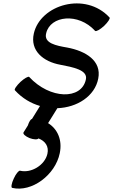

<svg xmlns="http://www.w3.org/2000/svg" viewBox="-20 -594 659 1118"><path d="M67 -68C110 -21 161 8 213 23L166 99C159 99 149 115 142 137L117 177C112 186 128 200 152 210C176 219 199 220 204 212C243 227 266 258 256 302C241 368 161 416 97 400C89 398 72 419 60 446C47 474 43 498 51 500C165 527 302 425 328 298C344 221 315 157 260 123L314 36C429 32 532 -34 552 -136C573 -241 478 -297 372 -317C308 -328 233 -342 249 -401C273 -503 436 -522 534 -414C540 -409 563 -422 586 -443C609 -465 623 -487 618 -492C477 -645 215 -567 177 -399C154 -299 232 -235 331 -217C403 -203 493 -187 480 -131C455 -12 271 -15 150 -146C145 -151 122 -138 99 -117C76 -95 61 -73 67 -68Z"/></svg>

Font: Nupuram Medium Oblique
Style: Regular
Weight: 500
Designer: Santhosh Thottingal (santhosh.thottingal@gmail.com)
Foundry: SMC
Version: Version 1.000